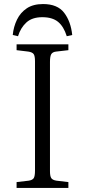

<svg xmlns="http://www.w3.org/2000/svg" viewBox="-20 -929 420 949"><path d="M62 0V-29L122 -36Q141 -39 147 -49Q153 -59 153 -86V-626Q153 -652 146.5 -661.5Q140 -671 120 -674L62 -681V-710H318V-681L257 -674Q240 -672 233.5 -661.5Q227 -651 227 -623V-83Q227 -58 233.5 -48.5Q240 -39 259 -36L318 -29V0ZM193 -909Q264 -909 297 -866Q330 -823 337 -756L310 -750Q295 -798 267 -821Q239 -844 189 -844Q139 -844 110.5 -818Q82 -792 69 -750L43 -756Q47 -797 64 -832Q81 -867 112.5 -888Q144 -909 193 -909Z"/></svg>

Font: Literata 36pt Light
Style: Regular
Weight: 300
Designer: Latin by Veronika Burian and Jose Scaglione. Greek by Irene Vlachou. Cyrillic by Vera Evstafieva.
Foundry: TypeTogether
Version: Version 3.002